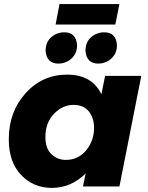

<svg xmlns="http://www.w3.org/2000/svg" viewBox="-20 -912 726 939"><path d="M233 7Q144 7 83.5 -56Q23 -119 23 -231Q23 -365 105 -456Q187 -547 308 -547Q430 -547 476 -451L494 -541H671L564 0H386L399 -64Q328 7 233 7ZM302 -130Q362 -130 401 -176.5Q440 -223 440 -287Q440 -335 414.5 -367Q389 -399 339 -399Q286 -399 244 -355.5Q202 -312 202 -242Q202 -186 231.5 -158Q261 -130 302 -130ZM266 -601Q208 -601 203 -663Q203 -706 230.5 -730Q258 -754 295 -754Q352 -754 357 -691Q357 -661.5 343.2 -641.5Q329.5 -621.5 308.5 -611.2Q287.5 -601 266 -601ZM544 -792H252L271 -892H564ZM461 -601Q403 -601 398 -663Q398 -706 425.5 -730Q453 -754 490 -754Q548 -754 552 -691Q552 -661.5 538.2 -641.5Q524.5 -621.5 503.5 -611.2Q482.5 -601 461 -601Z"/></svg>

Font: Argentum Novus
Style: Bold Italic
Weight: 700
Designer: Julieta Ulanovsky (font) & Cristiano Sobral (main changes)
Foundry: Julieta Ulanovsky (font) & Cristiano Sobral (main changes)
Version: Version 3.00;November 27, 2020;FontCreator 13.0.0.2655 64-bi